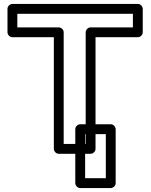

<svg xmlns="http://www.w3.org/2000/svg" viewBox="-20 -756 769 975"><path d="M654.9 -617H440.1C425 -617 415.1 -602.7 415.1 -592V-25H303.4V-592C303.4 -607.1 289.1 -617 278.4 -617H68V-686H654.9ZM679.9 -567C690.6 -567 704.9 -576.9 704.9 -592V-711C704.9 -721.7 695 -736 679.9 -736H43C32.3 -736 18 -726.1 18 -711V-592C18 -581.3 27.9 -567 43 -567H253.4V0C253.4 10.7 263.3 25 278.4 25H440.1C450.8 25 465.1 15.1 465.1 0V-567ZM517.4 149H412.3V-75H517.4ZM542.4 199C553.1 199 567.4 189.1 567.4 174V-100C567.4 -110.7 557.5 -125 542.4 -125H387.3C376.6 -125 362.3 -115.1 362.3 -100V174C362.3 184.7 372.2 199 387.3 199Z"/></svg>

Font: Asimov
Style: WidOu
Weight: 500
Designer: Google
Version: Version 2.000980; 2014